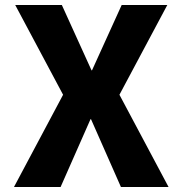

<svg xmlns="http://www.w3.org/2000/svg" viewBox="-20 -750 732 770"><path d="M345 -272H343L223 0H36L233 -370L41 -730H228L347 -468H349L468 -730H651L459 -370L656 0H465Z"/></svg>

Font: M PLUS 1p ExtraBold
Style: Regular
Weight: 800
Version: Version 1.062